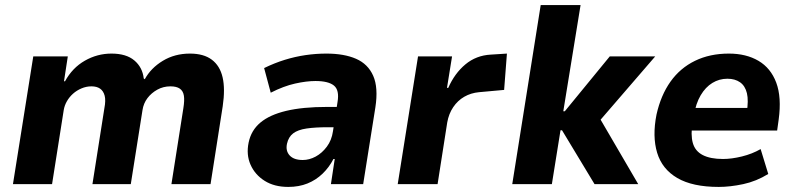

<svg xmlns="http://www.w3.org/2000/svg" viewBox="-20 -725 3131 756"><path d="M31 0 111 -503H247L232 -405H236Q265 -458 314 -486Q363 -514 419 -514Q477 -514 509 -487Q541 -460 546 -416L550 -413Q574 -457 621 -485.5Q668 -514 728 -514Q782 -514 814 -490Q846 -466 856.5 -420.5Q867 -375 857 -307L809 0H655L702 -299Q707 -330 704 -348.5Q701 -367 688 -376Q675 -385 651 -385Q623 -385 599.5 -372Q576 -359 560.5 -338.5Q545 -318 541 -291L495 0H344L391 -299Q397 -330 392 -348.5Q387 -367 374 -376Q361 -385 340 -385Q320 -385 301 -377Q282 -369 267.5 -356Q253 -343 243.5 -326.5Q234 -310 231 -292L185 0Z M1115 11Q1060 11 1022 -13Q984 -37 966.5 -76.5Q949 -116 959 -164Q969 -212 1005.5 -242.5Q1042 -273 1107 -288.5Q1172 -304 1268 -304H1327L1315 -224H1270Q1221 -224 1187 -219Q1153 -214 1134.5 -200Q1116 -186 1110 -159Q1104 -131 1120.5 -113Q1137 -95 1172 -95Q1198 -95 1223 -108.5Q1248 -122 1267 -147.5Q1286 -173 1291 -208L1309 -323Q1317 -370 1295 -388Q1273 -406 1222 -406Q1187 -406 1142 -396Q1097 -386 1046 -360L1020 -457Q1061 -477 1101.5 -489.5Q1142 -502 1183 -508Q1224 -514 1265 -514Q1335 -514 1382 -493.5Q1429 -473 1449.5 -426.5Q1470 -380 1458 -302L1410 0H1283L1298 -99H1293Q1276 -66 1250 -41Q1224 -16 1190.5 -2.5Q1157 11 1115 11Z M1546 0 1626 -503H1760L1740 -379H1745Q1770 -436 1812.5 -471.5Q1855 -507 1913 -510L1976 -514L1965 -371L1866 -362Q1834 -359 1808 -344Q1782 -329 1764.5 -303Q1747 -277 1741 -243L1703 0Z M1997 0 2109 -705H2266L2198 -287H2204L2381 -503H2560L2327 -233L2329 -281L2493 0H2321L2193 -212H2187L2153 0Z M2810 11Q2707 11 2647 -24Q2587 -59 2567.5 -123.5Q2548 -188 2565 -274Q2582 -350 2620 -403.5Q2658 -457 2716.5 -485.5Q2775 -514 2850 -514Q2918 -514 2966.5 -485.5Q3015 -457 3036.5 -399.5Q3058 -342 3046 -254L3040 -211H2681L2695 -300H2936L2920 -281Q2928 -329 2921 -358Q2914 -387 2894 -401Q2874 -415 2844 -415Q2812 -415 2785 -398.5Q2758 -382 2739 -350Q2720 -318 2712 -270L2707 -244Q2699 -194 2708 -162Q2717 -130 2747 -114.5Q2777 -99 2827 -99Q2861 -99 2901.5 -109Q2942 -119 2975 -138L3005 -40Q2958 -11 2906.5 0Q2855 11 2810 11Z"/></svg>

Font: Nunito Sans 7pt SemiCondensed ExtraBold
Style: Italic
Weight: 800
Width: 4
Italic angle: -9°
Designer: Vernon Adams
Foundry: Vernon Adams
Version: Version 3.101;gftools[0.9.27]